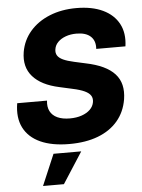

<svg xmlns="http://www.w3.org/2000/svg" viewBox="-63 -788 792 1068"><g transform="rotate(-5 333.5 -254.0)"><path d="M300.8 11.2Q203.6 11.2 138.7 -18.3Q73.7 -47.9 45.4 -104.2Q17.1 -160.6 30.3 -240.2H196.8Q192.4 -205.6 205.1 -180.9Q217.8 -156.2 245.8 -143.3Q273.9 -130.4 314.9 -130.4Q352.1 -130.4 381.1 -140.4Q410.2 -150.4 428.5 -168.2Q446.8 -186 450.7 -210Q454.1 -230.5 444.6 -245.8Q435.1 -261.2 410.4 -272.7Q385.7 -284.2 344.2 -293L272 -309.1Q171.9 -330.6 124.8 -384.3Q77.6 -438 91.3 -521Q102.5 -586.4 145 -635.5Q187.5 -684.6 254.2 -711.7Q320.8 -738.8 403.8 -738.8Q490.7 -738.8 551.3 -710.2Q611.8 -681.6 639.9 -628.9Q668 -576.2 657.7 -502.9H494.6Q498 -547.9 471.4 -572.5Q444.8 -597.2 392.1 -597.2Q358.9 -597.2 332 -587.4Q305.2 -577.6 288.3 -560.5Q271.5 -543.5 268.1 -521Q264.6 -500.5 273.7 -485.8Q282.7 -471.2 305.4 -460.7Q328.1 -450.2 366.2 -441.9L428.2 -428.2Q485.4 -416.5 525.6 -397.5Q565.9 -378.4 590.3 -351.6Q614.7 -324.7 623 -289.6Q631.3 -254.4 624.5 -210.4Q612.8 -140.1 570.8 -90.6Q528.8 -41 460.4 -14.9Q392.1 11.2 300.8 11.2ZM133.3 231 207 57.6H361.8L250 231Z"/></g></svg>

Font: Inter 28pt ExtraBold
Style: Italic
Weight: 800
Italic angle: -9.3988°
Designer: Rasmus Andersson
Foundry: rsms
Version: Version 4.001;git-66647c0bb